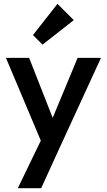

<svg xmlns="http://www.w3.org/2000/svg" viewBox="-20 -782 558 1002"><path d="M73 200 193 -48 11 -480H132L255 -167L385 -480H507L284 5L195 200ZM202 -549 152 -599 280 -762 365 -677Z"/></svg>

Font: Outfit Medium
Style: Regular
Weight: 500
Designer: Rodrigo Fuenzalida
Foundry: fragTYPE
Version: Version 1.100; ttfautohint (v1.8.4.7-5d5b);gftools[0.9.27]